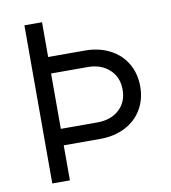

<svg xmlns="http://www.w3.org/2000/svg" viewBox="-79 -769 745 837"><g transform="rotate(-10 293.0 -350.0)"><path d="M85 -700H163V-546H325Q387 -546 435 -521.5Q483 -497 509.5 -452.5Q536 -408 536 -350Q536 -293 509.5 -248.5Q483 -204 435 -179.5Q387 -155 325 -155H163V0H85ZM458 -350Q458 -405 421 -439Q384 -473 325 -473H163V-228H325Q385 -228 421.5 -261.5Q458 -295 458 -350Z"/></g></svg>

Font: Uncut Sans Variable
Style: Regular
Weight: 400
Designer: Kasper Nordkvist
Foundry: UNCUT.wtf
Version: Version 1.304;Glyphs 3.2 (3246)